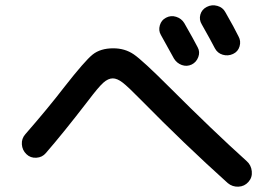

<svg xmlns="http://www.w3.org/2000/svg" viewBox="-20 -783 1040 729"><path d="M610.4 -715.8Q628.9 -725.6 648.9 -719.2Q668.9 -712.9 679.7 -695.3Q713.9 -635.7 730.5 -603.5Q740.2 -585.9 732.9 -566.4Q725.6 -546.9 708 -538.1Q689.5 -529.3 670.4 -536.1Q651.4 -543 640.6 -560.5Q605.5 -624 590.8 -650.4Q581.1 -667 586.9 -687Q592.8 -707 610.4 -715.8ZM835.9 -736.3Q870.1 -676.8 885.7 -644.5Q895.5 -627 889.6 -606.9Q883.8 -586.9 864.7 -578.1Q845.7 -569.3 825.7 -575.2Q805.7 -581.1 795.9 -599.6Q780.3 -629.9 746.1 -690.4Q735.4 -708 740.7 -727.5Q746.1 -747.1 765.1 -756.8Q784.2 -766.6 805.2 -760.7Q826.2 -754.9 835.9 -736.3ZM154.3 -202.1Q140.6 -185.5 118.2 -184.1Q95.7 -182.6 80.1 -197.8Q64.5 -212.9 63 -234.9Q61.5 -256.8 76.2 -273.4Q163.1 -373 224.6 -453.1Q301.8 -551.8 331.5 -575.7Q361.3 -599.6 410.2 -599.6Q454.1 -599.6 487.8 -576.7Q521.5 -553.7 622.1 -453.1Q788.1 -287.1 917 -170.9Q933.6 -156.2 936 -132.8Q938.5 -109.4 923.3 -92.3Q908.2 -75.2 885.3 -74.2Q862.3 -73.2 844.7 -87.9Q679.7 -236.3 515.6 -403.3Q465.8 -454.1 445.3 -469.7Q424.8 -485.4 408.2 -485.4Q390.6 -485.4 372.1 -468.8Q353.5 -452.1 314.5 -400.4Q219.7 -277.3 154.3 -202.1Z"/></svg>

Font: Rounded Mgen+ 2m medium
Style: Regular
Weight: 500
Designer: [Source Han Sans]
Ryoko NISHIZUKA  (kana & ideographs); Paul D. Hunt (Latin, Greek & Cyrillic); Wenlong ZHANG  (bopomofo
Version: Version 1.059.20150602